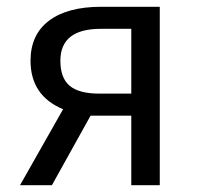

<svg xmlns="http://www.w3.org/2000/svg" viewBox="-20 -546 586 566"><path d="M278 -526H451V0H367V-205H247L133 0H39L166 -224Q70 -264 70 -367Q70 -444 124.5 -485Q179 -526 278 -526ZM273 -270H367V-461H277Q158 -461 158 -367Q158 -316 185.5 -293Q213 -270 273 -270Z"/></svg>

Font: FiraGO Book
Style: Regular
Weight: 350
Designer: bBox Type
Foundry: bBox Type GmbH
Version: Version 1.001;PS 001.001;hotconv 1.0.88;makeotf.lib2.5.64775